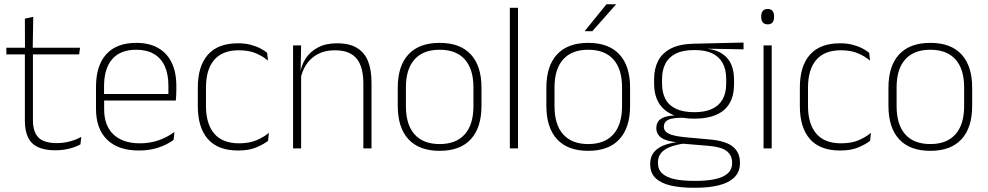

<svg xmlns="http://www.w3.org/2000/svg" viewBox="-20 -701 4668 907"><path d="M242 9Q191 9 159.2 -6Q127.5 -21 112.5 -52Q97.5 -83 97.5 -130V-459.5H135.5V-134Q135.5 -78.5 161.2 -51.8Q187 -25 248.5 -25Q279 -25 308.2 -32.5Q337.5 -40 364 -54.5L360 -19Q337 -6 305.8 1.5Q274.5 9 242 9ZM10 -444V-475.5H358L354 -444ZM98 -469.5 97.5 -613 137 -621.5 134.5 -469.5Z M636.5 10Q538.5 10 486 -41.2Q433.5 -92.5 433.5 -186.5V-290.5Q433.5 -391.5 482.2 -445Q531 -498.5 623.5 -498.5Q685 -498.5 727.2 -474.2Q769.5 -450 791.2 -404.8Q813 -359.5 813 -295.5V-278Q813 -265.5 812.5 -253Q812 -240.5 810.5 -226H775Q775.5 -246 775.5 -263.8Q775.5 -281.5 775.5 -296Q775.5 -351 758.2 -388.8Q741 -426.5 707 -446.2Q673 -466 623.5 -466Q549 -466 510.2 -421.8Q471.5 -377.5 471.5 -293V-245L472 -239V-184Q472 -146.5 482.8 -117Q493.5 -87.5 515 -66.8Q536.5 -46 568 -35Q599.5 -24 641 -24Q688 -24 728.5 -38Q769 -52 804 -77.5L800 -40Q769.5 -17.5 728 -3.8Q686.5 10 636.5 10ZM453 -226V-257H800.5V-226Z M1104.5 10Q1009.5 10 962 -44.2Q914.5 -98.5 914.5 -199.5V-288Q914.5 -388.5 962 -442.5Q1009.5 -496.5 1104.5 -496.5Q1138 -496.5 1164.2 -489.5Q1190.5 -482.5 1210 -472.2Q1229.5 -462 1242 -451.5L1246 -414.5Q1223 -434.5 1189.5 -449Q1156 -463.5 1108 -463.5Q1031 -463.5 992 -418.2Q953 -373 953 -287.5V-200.5Q953 -115.5 992 -69.8Q1031 -24 1109 -24Q1158.5 -24 1192.5 -38.8Q1226.5 -53.5 1250.5 -73.5L1246 -35.5Q1225.5 -19.5 1191 -4.8Q1156.5 10 1104.5 10Z M1696.5 0V-308Q1696.5 -356.5 1683.5 -391.2Q1670.5 -426 1640.8 -444.8Q1611 -463.5 1561.5 -463.5Q1515.5 -463.5 1481.5 -445.5Q1447.5 -427.5 1426.8 -396Q1406 -364.5 1399 -324L1388.5 -355H1398Q1403.5 -393.5 1424.5 -425.5Q1445.5 -457.5 1482.5 -477Q1519.5 -496.5 1572 -496.5Q1631.5 -496.5 1667.2 -474.2Q1703 -452 1719 -410.8Q1735 -369.5 1735 -311.5V0ZM1364.5 0V-486.5H1402.5L1400 -362.5L1402.5 -361V0Z M2057 11.5Q1960 11.5 1909.5 -43.2Q1859 -98 1859 -201V-287Q1859 -389.5 1909.5 -444Q1960 -498.5 2057 -498.5Q2153.5 -498.5 2204 -444Q2254.5 -389.5 2254.5 -287V-201Q2254.5 -98 2204 -43.2Q2153.5 11.5 2057 11.5ZM2057 -20.5Q2134.5 -20.5 2175.5 -66.5Q2216.5 -112.5 2216.5 -199.5V-288.5Q2216.5 -374.5 2175.8 -420.2Q2135 -466 2057 -466Q1979 -466 1938.2 -420.2Q1897.5 -374.5 1897.5 -288.5V-199.5Q1897.5 -112.5 1938.2 -66.5Q1979 -20.5 2057 -20.5Z M2388.5 0V-664H2427V0Z M2759 11.5Q2662 11.5 2611.5 -43.2Q2561 -98 2561 -201V-287Q2561 -389.5 2611.5 -444Q2662 -498.5 2759 -498.5Q2855.5 -498.5 2906 -444Q2956.5 -389.5 2956.5 -287V-201Q2956.5 -98 2906 -43.2Q2855.5 11.5 2759 11.5ZM2759 -20.5Q2836.5 -20.5 2877.5 -66.5Q2918.5 -112.5 2918.5 -199.5V-288.5Q2918.5 -374.5 2877.8 -420.2Q2837 -466 2759 -466Q2681 -466 2640.2 -420.2Q2599.5 -374.5 2599.5 -288.5V-199.5Q2599.5 -112.5 2640.2 -66.5Q2681 -20.5 2759 -20.5ZM2845 -681H2890V-680L2778 -553.5H2742V-554Z M3260 -140.5Q3168.5 -140.5 3119.2 -182.8Q3070 -225 3070 -306V-328Q3070 -376.5 3089 -413.5Q3108 -450.5 3149.2 -471.8Q3190.5 -493 3257 -494.5L3492.5 -500V-468L3318.5 -471L3318 -471.5Q3366 -465.5 3394.2 -445.5Q3422.5 -425.5 3435 -395Q3447.5 -364.5 3447.5 -325.5V-302Q3447.5 -222 3400 -181.2Q3352.5 -140.5 3260 -140.5ZM3257.5 153.5H3267Q3318 153.5 3356.5 145.5Q3395 137.5 3416.8 119Q3438.5 100.5 3438.5 69.5V67.5Q3438.5 32.5 3413.2 12.8Q3388 -7 3328 -12L3197 -23L3215.5 -23.5Q3178 -18.5 3149.2 -8.2Q3120.5 2 3104.2 20.2Q3088 38.5 3088 67V68.5Q3088 101 3109.5 119.5Q3131 138 3169 145.8Q3207 153.5 3257.5 153.5ZM3256 186Q3194.5 186 3148.8 175.5Q3103 165 3077.2 140.8Q3051.5 116.5 3051.5 75V73Q3051.5 39.5 3069.2 18Q3087 -3.5 3116.5 -14.8Q3146 -26 3181 -29.5L3180.5 -28.5Q3128 -33.5 3104.2 -50.2Q3080.5 -67 3080.5 -95.5V-96Q3080.5 -114 3089.2 -127Q3098 -140 3117.5 -147.2Q3137 -154.5 3168 -155.5V-163L3235.5 -144L3197 -144.5Q3151.5 -144 3133.8 -133.5Q3116 -123 3116 -103V-102.5Q3116 -81 3139 -69.5Q3162 -58 3218.5 -52.5L3335 -42Q3409.5 -35 3442.5 -7.8Q3475.5 19.5 3475.5 67V69Q3475.5 111 3449.2 136.8Q3423 162.5 3376 174.2Q3329 186 3266.5 186ZM3260 -171Q3309.5 -171 3343 -186.2Q3376.5 -201.5 3393.5 -231.5Q3410.5 -261.5 3410.5 -305.5V-329.5Q3410.5 -372.5 3394 -402.8Q3377.5 -433 3344.8 -448.8Q3312 -464.5 3263 -464.5H3259Q3205 -464.5 3171.5 -447.2Q3138 -430 3122.8 -399.2Q3107.5 -368.5 3107.5 -328.5V-306.5Q3107.5 -262 3124.2 -231.8Q3141 -201.5 3175 -186.2Q3209 -171 3260 -171Z M3587 0V-486.5H3625.5V0ZM3606.5 -586Q3591.5 -586 3583.8 -594.8Q3576 -603.5 3576 -620.5V-624.5Q3576 -641 3583.8 -649.8Q3591.5 -658.5 3606.5 -658.5Q3621.5 -658.5 3629 -649.8Q3636.5 -641 3636.5 -624.5V-620.5Q3636.5 -603.5 3629 -594.8Q3621.5 -586 3606.5 -586Z M3948.5 10Q3853.5 10 3806 -44.2Q3758.5 -98.5 3758.5 -199.5V-288Q3758.5 -388.5 3806 -442.5Q3853.5 -496.5 3948.5 -496.5Q3982 -496.5 4008.2 -489.5Q4034.5 -482.5 4054 -472.2Q4073.5 -462 4086 -451.5L4090 -414.5Q4067 -434.5 4033.5 -449Q4000 -463.5 3952 -463.5Q3875 -463.5 3836 -418.2Q3797 -373 3797 -287.5V-200.5Q3797 -115.5 3836 -69.8Q3875 -24 3953 -24Q4002.5 -24 4036.5 -38.8Q4070.5 -53.5 4094.5 -73.5L4090 -35.5Q4069.5 -19.5 4035 -4.8Q4000.5 10 3948.5 10Z M4375 11.5Q4278 11.5 4227.5 -43.2Q4177 -98 4177 -201V-287Q4177 -389.5 4227.5 -444Q4278 -498.5 4375 -498.5Q4471.5 -498.5 4522 -444Q4572.5 -389.5 4572.5 -287V-201Q4572.5 -98 4522 -43.2Q4471.5 11.5 4375 11.5ZM4375 -20.5Q4452.5 -20.5 4493.5 -66.5Q4534.5 -112.5 4534.5 -199.5V-288.5Q4534.5 -374.5 4493.8 -420.2Q4453 -466 4375 -466Q4297 -466 4256.2 -420.2Q4215.5 -374.5 4215.5 -288.5V-199.5Q4215.5 -112.5 4256.2 -66.5Q4297 -20.5 4375 -20.5Z"/></svg>

Font: Anek Bangla
Style: Extra-light
Weight: 200
Designer: Sulekha Rajkumar (Bangla), Yesha Goshar (Latin)
Foundry: Ek Type
Version: Version 1.002;March 21, 2022;FontCreator 13.0.0.2683 64-bit